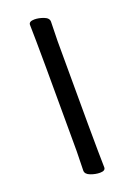

<svg xmlns="http://www.w3.org/2000/svg" viewBox="-141 -767 586 838"><g transform="rotate(-20 152.0 -347.5)"><path d="M173 16Q152 16 129.5 7.5Q107 -1 107 -18L109 -107Q109 -589 106 -695Q106 -711 132 -711Q152 -711 174.5 -702.5Q197 -694 197 -677L195 -588Q195 -106 198 0Q198 16 173 16Z"/></g></svg>

Font: LXGW WenKai TC
Style: Bold
Weight: 700
Designer: LXGW / Fontworks Inc.
Foundry: LXGW / Fontworks Inc.
Version: Version 1.330;April 28, 2024